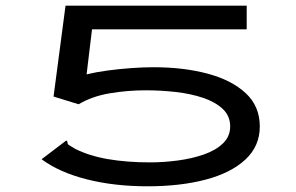

<svg xmlns="http://www.w3.org/2000/svg" viewBox="-20 -643 1040 674"><path d="M498 11Q381 11 284.5 -13.5Q188 -38 126 -84L205 -144L213 -150L217 -145Q216 -137 222.5 -133.5Q229 -130 243 -121Q292 -96 358.5 -84.5Q425 -73 506 -73Q554 -73 603.5 -79.5Q653 -86 695 -100.5Q737 -115 762.5 -139.5Q788 -164 788 -199Q788 -236 762 -260.5Q736 -285 693 -299.5Q650 -314 597.5 -320Q545 -326 492 -326Q428 -326 365.5 -315.5Q303 -305 256 -277L168 -304L210 -623H846V-540H303L284 -382Q317 -390 358 -395.5Q399 -401 441 -404Q483 -407 519 -407Q624 -407 708.5 -384.5Q793 -362 842.5 -316Q892 -270 892 -199Q892 -130 841.5 -83Q791 -36 702 -12.5Q613 11 498 11Z"/></svg>

Font: Inconsolata UltraExpanded Medium
Style: Regular
Weight: 500
Width: 9
Monospace: yes
Designer: Raph Levien, Cyreal, Brenton Simpson
Foundry: Raph Levien, Cyreal, Google
Version: Version 3.001; ttfautohint (v1.8.2.53-6de2)